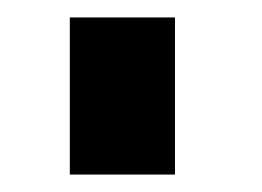

<svg xmlns="http://www.w3.org/2000/svg" viewBox="-20 -740 300 220"><path d="M60 -540V-720H180.5V-540Z"/></svg>

Font: Manrope ExtraLight
Style: Bold
Weight: 700
Version: Version 4.504